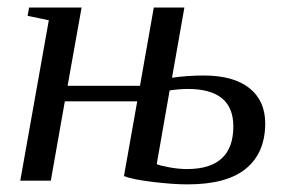

<svg xmlns="http://www.w3.org/2000/svg" viewBox="-20 -479 752 509"><path d="M468.8 -459 436 -272.9Q476.1 -278.8 520 -278.8Q599.1 -278.8 641.1 -245.4Q683.1 -211.9 683.1 -151.9Q683.1 -74.2 632.3 -32.2Q581.5 9.8 477.1 9.8Q438.5 9.8 384.3 3.2Q330.1 -3.4 308.6 -12.2L343.8 -210.4H151.9L114.7 0H33.7L109.4 -425.3L53.2 -437L57.1 -459H196.3L159.2 -251.5H351.1L387.7 -459ZM475.6 -30.8Q598.6 -30.8 598.6 -144Q598.6 -243.2 478 -243.2Q457 -243.2 429.7 -239.3L395.5 -43.9Q403.8 -40 429 -35.4Q454.1 -30.8 475.6 -30.8Z"/></svg>

Font: Liberation Serif
Style: Italic
Weight: 400
Italic angle: -16.333°
Designer: Steve Matteson
Foundry: Ascender Corporation
Version: Version 2.1.5